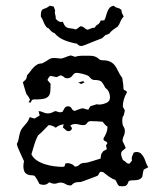

<svg xmlns="http://www.w3.org/2000/svg" viewBox="-20 -651 577 672"><path d="M194 -446Q203 -448 211 -451.5Q219 -455 228 -457L243 -452Q254 -456 267 -456Q280 -456 291 -456Q305 -456 311.5 -453.5Q318 -451 322 -448Q326 -445 329 -442.5Q332 -440 339 -440Q357 -440 367 -434.5Q377 -429 383 -420.5Q389 -412 394 -401Q399 -390 408 -378Q409 -369 410.5 -360Q412 -351 412 -342Q412 -336 418 -334.5Q424 -333 424 -327Q410 -304 410 -278L417 -264L413 -247Q409 -243 408.5 -238Q408 -233 408 -228Q408 -214 412.5 -207.5Q417 -201 417 -193Q417 -183 413 -175Q409 -167 409 -157Q412 -151 415 -145Q418 -139 420 -133Q415 -128 409.5 -124Q404 -120 404 -113Q404 -107 406 -101.5Q408 -96 410 -91Q416 -88 421 -83Q426 -78 433 -78L442 -89L441 -95Q441 -101 443.5 -106.5Q446 -112 448 -117Q454 -119 458 -119Q468 -119 474 -113Q480 -107 484 -99Q488 -91 491 -81.5Q494 -72 499 -66Q495 -63 491 -61.5Q487 -60 483 -57Q481 -51 480 -44.5Q479 -38 478 -32Q472 -24 464.5 -22Q457 -20 448 -20Q437 -20 433.5 -18.5Q430 -17 429 -14Q428 -11 426.5 -7.5Q425 -4 419 0L408 1L397 0Q392 -4 389.5 -10.5Q387 -17 383 -22Q374 -24 362 -32.5Q350 -41 342 -48L334 -50Q329 -49 327 -44.5Q325 -40 322 -36Q320 -35 310.5 -31.5Q301 -28 290.5 -24Q280 -20 271.5 -17Q263 -14 262 -14Q249 -14 243.5 -12Q238 -10 235 -7.5Q232 -5 231 -3.5Q230 -2 226 -2Q217 -2 209 -7Q201 -12 192 -12Q186 -12 181 -10Q176 -8 171 -8Q166 -8 161 -9.5Q156 -11 152 -13Q144 -4 132 -4Q129 -4 125 -5Q121 -6 118 -7Q117 -9 114.5 -14Q112 -19 109 -24Q106 -29 103 -33Q100 -37 97 -37Q72 -37 65.5 -50.5Q59 -64 64 -87Q62 -91 58 -100Q54 -109 49.5 -118.5Q45 -128 42 -136Q39 -144 39 -148Q43 -154 44.5 -161.5Q46 -169 47.5 -176.5Q49 -184 51.5 -191Q54 -198 59 -204Q67 -213 73.5 -221Q80 -229 84 -241L101 -236L119 -247L115 -262Q123 -262 131 -258Q139 -254 147 -254Q154 -254 160.5 -256.5Q167 -259 172 -262Q177 -262 181.5 -260Q186 -258 191 -258Q195 -258 199 -260Q202 -266 206 -272.5Q210 -279 218 -279Q227 -279 231 -271Q235 -263 242 -263Q248 -265 256.5 -268.5Q265 -272 271 -272Q276 -270 280 -269Q284 -268 289 -267L296 -279Q301 -281 307 -282.5Q313 -284 318 -286L327 -285Q338 -285 351.5 -290.5Q365 -296 365 -310Q365 -320 361 -329Q357 -338 349 -343Q341 -359 335 -365Q329 -371 312 -371Q304 -371 299 -375.5Q294 -380 290 -385Q283 -389 269 -392.5Q255 -396 247 -396Q240 -396 233.5 -386.5Q227 -377 215 -377Q208 -377 203 -382Q198 -387 191 -387L178 -381Q172 -382 166.5 -383.5Q161 -385 155 -385Q149 -379 146 -371L157 -358Q157 -341 156 -330.5Q155 -320 149.5 -314Q144 -308 134 -305.5Q124 -303 106 -303Q103 -303 99.5 -303Q96 -303 92 -301L87 -292L80 -293L85 -302Q80 -313 78 -315Q76 -317 74 -319.5Q72 -322 69.5 -330.5Q67 -339 60 -363Q69 -371 71 -373.5Q73 -376 75 -388Q81 -394 86 -401Q91 -408 97 -414.5Q103 -421 110 -425Q117 -429 127 -429Q141 -436 146.5 -440Q152 -444 156.5 -446Q161 -448 168.5 -448Q176 -448 194 -446ZM272 -213Q264 -213 257.5 -215Q251 -217 243 -217Q233 -217 226 -211L232 -203Q232 -199 228.5 -195.5Q225 -192 221 -192Q214 -192 209.5 -196.5Q205 -201 200 -205L203 -216Q187 -214 175 -204Q170 -208 163.5 -210.5Q157 -213 150 -213Q141 -204 132 -194.5Q123 -185 113 -177Q105 -161 100 -144.5Q95 -128 90 -111Q96 -98 109 -89.5Q122 -81 138 -76Q154 -71 170.5 -69Q187 -67 200 -67Q202 -67 206 -69L209 -79L218 -80Q223 -80 231 -76.5Q239 -73 241 -68Q252 -68 258 -74.5Q264 -81 278 -81Q282 -81 289 -83Q296 -85 304.5 -87.5Q313 -90 320.5 -92.5Q328 -95 332 -96Q333 -101 333.5 -107Q334 -113 338 -117Q340 -122 345 -124Q350 -126 354 -129L351 -142L356 -150Q354 -155 348 -157Q342 -159 342 -166Q347 -174 351.5 -184.5Q356 -195 356 -206V-208Q351 -211 347 -215.5Q343 -220 339 -225Q328 -226 318 -226.5Q308 -227 297 -227Q289 -227 284.5 -220Q280 -213 272 -213ZM271 -367 276 -363 264 -357 254 -362ZM392 -558Q384 -553 376 -547Q368 -541 362 -533L349 -528L337 -517Q332 -515 321 -511Q310 -507 298.5 -502Q287 -497 277.5 -493.5Q268 -490 265 -490Q255 -490 250 -498Q230 -501 207.5 -509.5Q185 -518 171 -535Q164 -537 159 -542Q154 -547 150 -552L145 -554Q137 -562 133 -573Q129 -584 123 -593V-600Q123 -617 133.5 -620Q144 -623 155 -631L168 -628L173 -614L172 -609Q172 -603 174 -597Q176 -591 175 -585Q181 -579 186 -576Q191 -573 200 -575Q204 -564 208 -559.5Q212 -555 217 -553.5Q222 -552 229 -551.5Q236 -551 245 -548Q250 -550 253.5 -553Q257 -556 261 -559Q269 -559 274 -554.5Q279 -550 285 -547Q292 -548 297.5 -551Q303 -554 311 -554Q316 -562 322.5 -565.5Q329 -569 332 -579L345 -580Q349 -587 351 -595Q353 -603 356 -610.5Q359 -618 363.5 -623.5Q368 -629 378 -631Q384 -625 391.5 -623.5Q399 -622 405 -616Q405 -610 407.5 -604Q410 -598 413 -593Q405 -585 401.5 -575.5Q398 -566 392 -558Z"/></svg>

Font: ErikasBuero
Style: Regular
Weight: 400
Designer: Peter Wiegel
Foundry: Peter Wiegel
Version: Version 1.006